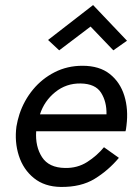

<svg xmlns="http://www.w3.org/2000/svg" viewBox="-20 -730 540 759"><path d="M338 -625 214 -531 170 -572 348 -710 482 -569 428 -531ZM450 -106Q408 -56 354 -23Q300 10 220 9Q156 8 114 -26Q72 -60 54.5 -114.5Q37 -169 45 -230Q49 -254 57 -279Q75 -333 110.5 -376Q146 -419 196 -444.5Q246 -470 306 -470Q373 -470 414 -437.5Q455 -405 471.5 -351.5Q488 -298 480 -234Q479 -228 478.5 -222.5Q478 -217 476 -211H123Q119 -151 146 -109Q173 -67 237 -66Q286 -65 324.5 -89.5Q363 -114 391 -148ZM299 -400Q242 -401 198.5 -366Q155 -331 138 -278H401Q402 -328 379.5 -363.5Q357 -399 299 -400Z"/></svg>

Font: Von Book
Style: Italic
Weight: 400
Version: Version 4.000; ttfautohint (v1.8.4.7-5d5b)